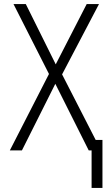

<svg xmlns="http://www.w3.org/2000/svg" viewBox="-20 -734 540 937"><path d="M28 0 219 -373 46 -714H106L252 -420L403 -714H463L283 -371L447 -51H480V183H427V0H413L250 -325L87 0Z"/></svg>

Font: Noto Sans Mono ExtraCondensed Light
Style: Regular
Weight: 300
Width: 2
Designer: Monotype Design Team
Foundry: Monotype Imaging Inc.
Version: Version 2.014; ttfautohint (v1.8.4.7-5d5b)